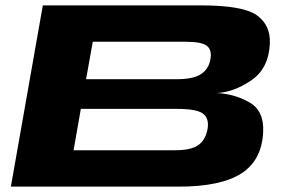

<svg xmlns="http://www.w3.org/2000/svg" viewBox="-20 -695 1104 715"><path d="M20.5 0H646Q802 0 878.5 -49Q955 -98 960 -203Q964 -283 908.2 -314.2Q852.5 -345.5 787.5 -348.5Q850.5 -351.5 915.8 -395.8Q981 -440 985 -534Q987.5 -602 936 -638.5Q884.5 -675 727 -675H139.5ZM254 -135.5 281 -289.5H639.5Q712 -289.5 735.8 -272Q759.5 -254.5 753 -215Q745.5 -174 718.8 -154.8Q692 -135.5 631 -135.5ZM300.5 -400 325.5 -539.5H672.5Q731.5 -539.5 750.8 -524Q770 -508.5 763.5 -474Q757.5 -438.5 728.8 -419.2Q700 -400 637.5 -400Z"/></svg>

Font: Anybody ExtraExpanded
Style: Bold Italic
Weight: 700
Width: 8
Italic angle: -10°
Version: Version 1.113;gftools[0.9.25]